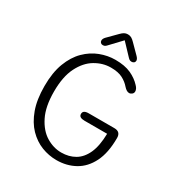

<svg xmlns="http://www.w3.org/2000/svg" viewBox="-183 -909 986 1048"><g transform="rotate(30 309.5 -385.0)"><path d="M324 10.5Q276 10.5 230.2 -7.2Q184.5 -25 147.2 -63.2Q110 -101.5 88 -162Q66 -222.5 66 -307.5Q66 -393 89 -453.2Q112 -513.5 150.5 -551.5Q189 -589.5 235.8 -607.2Q282.5 -625 330.5 -625Q390 -625 429 -607.2Q468 -589.5 494 -561Q502.5 -552.5 506.2 -544.5Q510 -536.5 510 -529Q510 -518.5 502 -511.8Q494 -505 484.5 -505Q476.5 -505 468 -510.2Q459.5 -515.5 451.5 -524.5Q432.5 -547 404.5 -561.5Q376.5 -576 330.5 -576Q279.5 -576 232.5 -548Q185.5 -520 155.8 -460.8Q126 -401.5 126 -307.5Q126 -213 155.8 -153.5Q185.5 -94 231.2 -66.2Q277 -38.5 326 -38.5Q374.5 -38.5 411.5 -60.2Q448.5 -82 469.8 -129Q491 -176 492.5 -252.5H350Q332.5 -252.5 323.5 -258Q314.5 -263.5 314.5 -275.5Q314.5 -287.5 323.2 -293.2Q332 -299 349.5 -299H511Q531.5 -299 541.2 -289Q551 -279 551 -259.5Q551 -166 521 -106.2Q491 -46.5 439.5 -18Q388 10.5 324 10.5ZM419.5 -700.5Q431.5 -688 431.5 -677.5Q431.5 -669.5 425.8 -664.5Q420 -659.5 410.5 -659.5Q402 -659.5 396 -664Q390 -668.5 382 -677.5L320.5 -742.5L258.5 -677Q250.5 -668 244.8 -663.8Q239 -659.5 230 -659.5Q221 -659.5 215.8 -664.8Q210.5 -670 210.5 -678.5Q210.5 -683 213 -688.8Q215.5 -694.5 221 -700.5L277 -757Q288 -768.5 297.8 -774Q307.5 -779.5 320 -779.5Q333 -779.5 342.8 -774Q352.5 -768.5 363.5 -757Z"/></g></svg>

Font: Sono Monospace Light
Style: Regular
Weight: 300
Version: Version 2.112